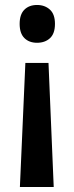

<svg xmlns="http://www.w3.org/2000/svg" viewBox="-20 -568 298 772"><path d="M201 -472Q201 -433 181 -414.5Q161 -396 129 -396Q97 -396 78 -415Q59 -434 59 -472Q59 -510 78 -529Q97 -548 129 -548Q160 -548 180.5 -529.5Q201 -511 201 -472ZM82 -315H175L196 184H60Z"/></svg>

Font: Noto Sans Devanagari Condensed SemiBold
Style: Regular
Weight: 600
Width: 3
Designer: Jelle Bosma - Monotype Design Team
Foundry: Monotype Imaging Inc.
Version: Version 2.004; ttfautohint (v1.8.4.7-5d5b)